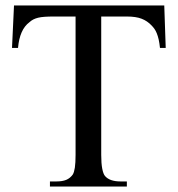

<svg xmlns="http://www.w3.org/2000/svg" viewBox="-20 -682 649 702"><path d="M564.9 -506.8Q563 -524.9 560.1 -537.8Q557.1 -550.8 553.2 -560.3Q549.3 -569.8 544.7 -576.4Q540 -583 534.2 -588.9Q518.6 -605.5 497.8 -613.5Q477.1 -621.6 443.8 -621.6H350.1V-115.7Q350.1 -84.5 353.8 -65.4Q357.4 -46.4 363.8 -38.6Q380.9 -18.6 420.4 -18.6H443.8V0H162.6V-18.6H186.5Q208 -18.6 222.2 -24.4Q236.3 -30.3 246.1 -43.9Q251 -51.8 253.7 -69.1Q256.3 -86.4 256.3 -115.7V-621.6H177.2Q157.2 -621.6 143.3 -620.6Q129.4 -619.6 119.4 -617.2Q109.4 -614.7 101.8 -610.8Q94.2 -606.9 87.4 -600.6Q51.8 -574.2 45.9 -506.8H23.9L31.2 -662.1H580.6L585.9 -506.8Z"/></svg>

Font: Campania
Style: Regular
Weight: 400
Version: Version 2.009